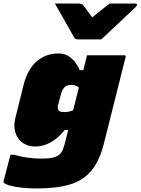

<svg xmlns="http://www.w3.org/2000/svg" viewBox="-70 -861 792 1081"><path d="M259 -560Q295 -560 319 -543Q343 -526 358 -504Q373 -482 378 -466H399Q404 -487 409.5 -508Q415 -529 420 -550H629Q640 -550 637 -539Q607 -419 575.5 -294Q544 -169 516 -57Q492 41 446.5 97.5Q401 154 326 177Q251 200 137 200Q72 200 19 191Q-34 182 -49 167Q-51 165 -50 159Q-40 121 -30.5 84.5Q-21 48 -11 10H9Q81 32 165 32Q206 32 230.5 25.5Q255 19 267 7Q279 -5 284.5 -20.5Q290 -36 294 -50Q299 -70 304 -89.5Q309 -109 314 -129H294Q260 -85 217 -60.5Q174 -36 129 -36Q87 -36 57.5 -57Q28 -78 16.5 -115Q5 -152 17 -199L62 -380Q85 -471 136.5 -515.5Q188 -560 259 -560ZM259 -240Q266 -230 292 -230Q321 -230 342 -241Q350 -273 358 -304.5Q366 -336 374 -368Q367 -375 356.5 -379Q346 -383 329 -383Q307 -383 293.5 -370Q280 -357 272 -326L257 -269Q253 -250 259 -240ZM500 -639H371Q360 -639 355 -642Q350 -645 345 -654Q337 -669 318 -702.5Q299 -736 277.5 -774Q256 -812 239 -841H373Q391 -841 400 -830Q406 -822 417.5 -806.5Q429 -791 449 -763Q483 -790 505 -808Q527 -826 547 -841H692Q703 -841 701 -832Q700 -828 696 -823.5Q692 -819 676 -804Q662 -791 637.5 -768Q613 -745 586.5 -720Q560 -695 536.5 -673Q513 -651 500 -639Z"/></svg>

Font: Recursive Sn Lnr St XBk
Style: Italic
Weight: 1000
Italic angle: -15°
Version: Version 1.079;hotconv 1.0.112;makeotfexe 2.5.65598; ttfautoh